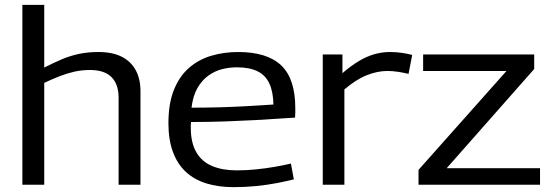

<svg xmlns="http://www.w3.org/2000/svg" viewBox="-20 -760 2268 790"><path d="M72 0V-740H162V-482Q201 -502 235.5 -516.5Q270 -531 306.5 -538.5Q343 -546 385 -546Q442 -546 480 -527Q518 -508 538 -472Q558 -436 558 -384V0H468V-358Q468 -413 439 -442.5Q410 -472 350 -472Q316 -472 285.5 -465Q255 -458 225.5 -446.5Q196 -435 162 -419V0Z M941 10Q878 10 828.5 -5.5Q779 -21 744.5 -53Q710 -85 691.5 -135Q673 -185 673 -253Q673 -334 695.5 -390Q718 -446 757.5 -480.5Q797 -515 849 -530.5Q901 -546 960 -546Q1079 -546 1137 -491Q1195 -436 1195 -315Q1195 -308 1195 -297.5Q1195 -287 1194 -276Q1171 -275 1129.5 -272Q1088 -269 1032.5 -266Q977 -263 909.5 -260.5Q842 -258 766 -258Q765 -252 765 -246.5Q765 -241 765 -235Q765 -173 787.5 -134Q810 -95 852.5 -77Q895 -59 954 -59Q993 -59 1033 -63Q1073 -67 1110 -73.5Q1147 -80 1177 -87L1189 -22Q1157 -14 1118 -6.5Q1079 1 1034.5 5.5Q990 10 941 10ZM768 -317Q828 -317 882.5 -318.5Q937 -320 982.5 -322.5Q1028 -325 1059.5 -327Q1091 -329 1105 -330Q1104 -383 1088 -417Q1072 -451 1039 -467Q1006 -483 955 -483Q924 -483 894 -475.5Q864 -468 837.5 -449Q811 -430 792.5 -398Q774 -366 768 -317Z M1389 -536V-459Q1425 -490 1457 -509Q1489 -528 1520.5 -537Q1552 -546 1585 -546Q1610 -546 1633.5 -542.5Q1657 -539 1676 -534L1661 -456Q1641 -461 1618 -464.5Q1595 -468 1574 -468Q1533 -468 1489 -450.5Q1445 -433 1397 -392V0H1308V-536Z M1702 0V-61L2064 -468H1721V-536H2178V-476L1818 -68H2202V0Z"/></svg>

Font: Georama SemiExpanded
Style: Regular
Weight: 400
Width: 6
Designer: Jean-Baptiste Levee
Foundry: Production Type
Version: Version 1.001